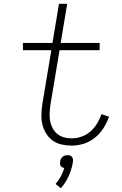

<svg xmlns="http://www.w3.org/2000/svg" viewBox="-20 -755 640 1006"><path d="M356 8Q329 8 302.5 2Q276 -4 255.5 -19Q235 -34 221.5 -56Q208 -78 202 -103.5Q196 -129 197 -156.5Q198 -184 202 -211L249 -492H100V-530H255L289 -735H332L298 -530H502V-492H292L244 -205Q241 -184 240 -162.5Q239 -141 242.5 -121.5Q246 -102 255.5 -84Q265 -66 280 -53.5Q295 -41 315 -35.5Q335 -30 356 -30Q381 -30 407 -39Q433 -48 453.5 -66Q474 -84 488.5 -107.5Q503 -131 512 -157L551 -143Q540 -112 522 -83.5Q504 -55 477.5 -33.5Q451 -12 419 -2Q387 8 356 8ZM299 231 271 209Q287 191 298.5 169.5Q310 148 317 125Q311 124 306 121.5Q301 119 298 114.5Q295 110 294.5 104Q294 98 295 92Q296 85 299 78.5Q302 72 307.5 67Q313 62 320 60Q327 58 334 58Q341 58 347 60Q353 62 357 67Q361 72 362 78.5Q363 85 362 92V94L360 105Q353 139 338 171.5Q323 204 299 231Z"/></svg>

Font: Iosevka Curly XLtEx
Style: Italic
Weight: 200
Width: 7
Italic angle: -9°
Monospace: yes
Designer: Belleve Invis
Foundry: Belleve Invis
Version: Version 11.1.0; ttfautohint (v1.8.3)